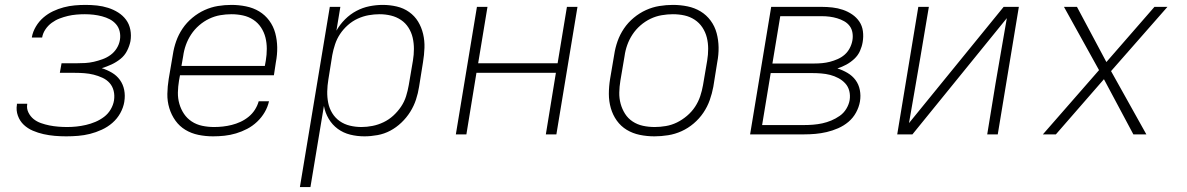

<svg xmlns="http://www.w3.org/2000/svg" viewBox="-20 -548 4840 783"><path d="M250 8Q226 8 203 6Q180 4 157.5 -1Q135 -6 114 -15Q93 -24 77 -39Q61 -54 53 -76Q45 -98 49 -121V-125H91V-123Q88 -105 96 -89Q104 -73 117 -62.5Q130 -52 147 -46Q164 -40 181.5 -36.5Q199 -33 217.5 -31.5Q236 -30 254 -30Q273 -30 292 -32Q311 -34 330.5 -38.5Q350 -43 369 -51Q388 -59 404.5 -71.5Q421 -84 431.5 -102Q442 -120 445 -139Q448 -159 443.5 -177.5Q439 -196 427 -209.5Q415 -223 397.5 -231Q380 -239 362 -243.5Q344 -248 324.5 -249.5Q305 -251 285 -251H224L231 -290H292Q310 -290 327.5 -291Q345 -292 362.5 -296Q380 -300 398 -306.5Q416 -313 431 -324Q446 -335 456 -351Q466 -367 469 -385Q472 -403 468 -420Q464 -437 453 -449.5Q442 -462 427.5 -469.5Q413 -477 396 -481.5Q379 -486 361.5 -488Q344 -490 326 -490Q309 -490 291.5 -488.5Q274 -487 257 -483Q240 -479 223 -472.5Q206 -466 191 -455Q176 -444 165.5 -428.5Q155 -413 152 -396V-395H110V-397Q114 -419 126.5 -440Q139 -461 157 -476.5Q175 -492 196 -502Q217 -512 239.5 -518Q262 -524 284.5 -526Q307 -528 329 -528Q353 -528 376 -525.5Q399 -523 421 -516Q443 -509 462 -497Q481 -485 494 -467.5Q507 -450 511.5 -427Q516 -404 512 -380Q508 -360 498 -340.5Q488 -321 471 -307.5Q454 -294 434.5 -285Q415 -276 395 -270Q417 -263 436.5 -251.5Q456 -240 469 -222Q482 -204 486.5 -181Q491 -158 487 -134V-133Q483 -109 470.5 -86.5Q458 -64 438.5 -47Q419 -30 395 -19Q371 -8 347 -2Q323 4 298.5 6Q274 8 250 8Z M849 8Q818 8 789 2Q760 -4 736 -18.5Q712 -33 695.5 -56Q679 -79 670.5 -107Q662 -135 662.5 -165Q663 -195 668 -226L685 -326Q689 -353 698.5 -380Q708 -407 724.5 -431.5Q741 -456 764.5 -475.5Q788 -495 814.5 -507Q841 -519 868.5 -523.5Q896 -528 924 -528Q954 -528 983.5 -522Q1013 -516 1037 -501.5Q1061 -487 1078 -464Q1095 -441 1102.5 -413Q1110 -385 1110.5 -355Q1111 -325 1105 -294L1097 -241H714L710 -219Q706 -195 705.5 -171Q705 -147 711.5 -124.5Q718 -102 730.5 -83.5Q743 -65 762 -52.5Q781 -40 804.5 -35Q828 -30 853 -30Q871 -30 889 -32Q907 -34 925 -38.5Q943 -43 960.5 -51Q978 -59 993.5 -71.5Q1009 -84 1019.5 -100.5Q1030 -117 1035 -135H1077Q1072 -112 1059.5 -90.5Q1047 -69 1028.5 -51.5Q1010 -34 988 -22.5Q966 -11 942.5 -4Q919 3 895.5 5.5Q872 8 849 8ZM720 -279H1060L1064 -301Q1068 -325 1068 -349Q1068 -373 1062.5 -395Q1057 -417 1044.5 -436Q1032 -455 1013 -467.5Q994 -480 971 -485Q948 -490 924 -490Q901 -490 878 -486Q855 -482 833 -471.5Q811 -461 792 -444.5Q773 -428 759.5 -407.5Q746 -387 738 -364.5Q730 -342 727 -319Z M1203 215 1325 -520H1368L1352 -423Q1366 -448 1387 -469Q1408 -490 1433.5 -503.5Q1459 -517 1486.5 -522.5Q1514 -528 1541 -528Q1570 -528 1598 -521.5Q1626 -515 1648.5 -499Q1671 -483 1685 -460Q1699 -437 1705.5 -409.5Q1712 -382 1711 -353Q1710 -324 1705 -294L1689 -194Q1685 -168 1676.5 -142Q1668 -116 1653 -92Q1638 -68 1617 -48Q1596 -28 1571.5 -15Q1547 -2 1519.5 3Q1492 8 1466 8Q1436 8 1408 1Q1380 -6 1357.5 -22.5Q1335 -39 1320.5 -63.5Q1306 -88 1301 -116L1246 215ZM1454 -30Q1476 -30 1499 -34.5Q1522 -39 1544 -49.5Q1566 -60 1584 -76.5Q1602 -93 1615.5 -113Q1629 -133 1636 -155.5Q1643 -178 1647 -201L1664 -301Q1668 -325 1668 -348.5Q1668 -372 1663 -394Q1658 -416 1646 -435Q1634 -454 1615.5 -466.5Q1597 -479 1574.5 -484.5Q1552 -490 1528 -490Q1506 -490 1483.5 -486Q1461 -482 1439 -472Q1417 -462 1398.5 -445.5Q1380 -429 1367 -409.5Q1354 -390 1346.5 -367.5Q1339 -345 1335 -323L1319 -223Q1315 -199 1314.5 -175Q1314 -151 1318.5 -128.5Q1323 -106 1335 -86.5Q1347 -67 1365.5 -54Q1384 -41 1407 -35.5Q1430 -30 1454 -30Z M1839 0 1925 -520H1968L1930 -290H2254L2292 -520H2335L2249 0H2206L2247 -251H1923L1882 0Z M2649 8Q2618 8 2589 2Q2560 -4 2536 -18.5Q2512 -33 2495.5 -56Q2479 -79 2471 -107Q2463 -135 2463 -165Q2463 -195 2468 -226L2485 -326Q2489 -353 2498.5 -380Q2508 -407 2524.5 -431.5Q2541 -456 2564.5 -475.5Q2588 -495 2614.5 -507Q2641 -519 2669 -523.5Q2697 -528 2724 -528Q2755 -528 2784 -522Q2813 -516 2837 -501.5Q2861 -487 2878 -464Q2895 -441 2902.5 -413Q2910 -385 2910.5 -355Q2911 -325 2905 -294L2889 -194Q2884 -167 2874.5 -140Q2865 -113 2848.5 -88.5Q2832 -64 2809 -44.5Q2786 -25 2759.5 -13Q2733 -1 2704.5 3.5Q2676 8 2649 8ZM2650 -30Q2672 -30 2695.5 -34Q2719 -38 2740.5 -48.5Q2762 -59 2781.5 -75.5Q2801 -92 2814.5 -112.5Q2828 -133 2835.5 -155.5Q2843 -178 2847 -201L2864 -301Q2868 -325 2868 -349Q2868 -373 2862.5 -395Q2857 -417 2844.5 -436Q2832 -455 2813 -467.5Q2794 -480 2771.5 -485Q2749 -490 2724 -490Q2702 -490 2678.5 -486Q2655 -482 2633 -471.5Q2611 -461 2592 -444.5Q2573 -428 2559.5 -407.5Q2546 -387 2538 -364.5Q2530 -342 2527 -319L2510 -219Q2506 -195 2505.5 -171Q2505 -147 2511 -125Q2517 -103 2529 -84Q2541 -65 2560 -52.5Q2579 -40 2602 -35Q2625 -30 2650 -30Z M3039 0 3125 -520H3331Q3353 -520 3375 -517.5Q3397 -515 3417.5 -508Q3438 -501 3455.5 -489Q3473 -477 3484.5 -460Q3496 -443 3499 -421Q3502 -399 3498 -376Q3495 -358 3487 -340Q3479 -322 3464 -308Q3449 -294 3431.5 -284.5Q3414 -275 3395 -269Q3417 -262 3436.5 -250.5Q3456 -239 3469 -221.5Q3482 -204 3486.5 -181Q3491 -158 3487 -134Q3483 -111 3471 -89Q3459 -67 3440 -51Q3421 -35 3398 -25Q3375 -15 3351.5 -9.5Q3328 -4 3305 -2Q3282 0 3259 0ZM3130 -289H3301Q3317 -289 3333 -290.5Q3349 -292 3364.5 -296Q3380 -300 3396 -307Q3412 -314 3424.5 -325Q3437 -336 3445 -351Q3453 -366 3456 -382Q3459 -398 3456.5 -414Q3454 -430 3445 -442Q3436 -454 3422.5 -461.5Q3409 -469 3394 -473.5Q3379 -478 3363.5 -480Q3348 -482 3331 -482H3162ZM3088 -38H3258Q3277 -38 3296 -39.5Q3315 -41 3333.5 -45Q3352 -49 3370 -56.5Q3388 -64 3404.5 -75.5Q3421 -87 3431.5 -104.5Q3442 -122 3445 -140Q3448 -159 3443.5 -177Q3439 -195 3427 -208Q3415 -221 3399 -229.5Q3383 -238 3365.5 -242.5Q3348 -247 3329 -248.5Q3310 -250 3291 -250H3123Z M3639 0 3725 -520H3768L3733 -312Q3722 -245 3710 -178.5Q3698 -112 3687 -46L4073 -520H4135L4049 0H4006L4040 -208Q4051 -275 4063 -341.5Q4075 -408 4086 -474L3701 0Z M4233 0 4462 -262 4319 -520H4372L4492 -295L4688 -520H4741L4511 -258L4655 0H4602L4482 -225L4286 0Z"/></svg>

Font: Iosevka XLt Ex Obl
Style: Regular
Weight: 200
Width: 7
Italic angle: -9°
Monospace: yes
Designer: Belleve Invis
Foundry: Belleve Invis
Version: Version 32.5.0; ttfautohint (v1.8.4)